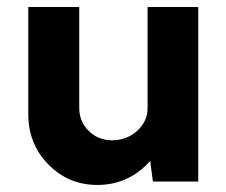

<svg xmlns="http://www.w3.org/2000/svg" viewBox="-20 -520 648 550"><path d="M402.8 -500H547.9V0H418L410.2 -59.1Q349.1 9.8 258.8 9.8Q175.8 9.8 118.4 -49.1Q61 -107.9 61 -192.9V-500H207V-210.9Q207 -171.9 234.1 -145Q261.2 -118.2 300.8 -118.2Q343.3 -118.2 373 -145.3Q402.8 -172.4 402.8 -210.9Z"/></svg>

Font: Orkney
Style: Bold
Weight: 700
Designer: Samuel Oakes and Alfredo Marco Pradil
Foundry: Alfredo Marco Pradil
Version: 1.0